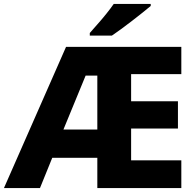

<svg xmlns="http://www.w3.org/2000/svg" viewBox="-22 -951 991 971"><path d="M740.2 -931.2H553.2C543 -916.5 530.8 -899.9 516.1 -881.8C486.8 -844.7 453.6 -809.6 432.1 -784.2V-771H543.9C595.7 -805.2 698.2 -885.3 740.2 -920.9ZM895 -140.1H641.1V-300.8H877.9V-439H641.1V-576.2H895V-713.9H312L-2 0H180.2L242.2 -152.8H470.2V0H895ZM411.1 -568.8H470.2V-295.9H298.8Z"/></svg>

Font: Noto Reveo Sans
Style: Regular
Weight: 800
Designer: Monotype Design Team
Foundry: Monotype Imaging Inc.
Version: Version 2.007